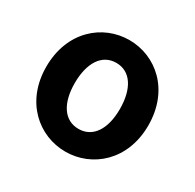

<svg xmlns="http://www.w3.org/2000/svg" viewBox="-132 -718 891 877"><g transform="rotate(30 313.0 -280.0)"><path d="M313 14C453 14 582 -94 582 -279C582 -466 453 -574 313 -574C173 -574 44 -466 44 -279C44 -94 173 14 313 14ZM313 -106C237 -106 194 -174 194 -279C194 -385 237 -454 313 -454C389 -454 432 -385 432 -279C432 -174 389 -106 313 -106Z"/></g></svg>

Font: Noto Sans T Chinese Bold
Style: Bold
Weight: 700
Designer: Ryoko NISHIZUKA (kana & ideographs); Paul D. Hunt (Latin, Greek & Cyrillic); Wenlong ZHANG (bopomofo); Sandoll Communica
Foundry: Adobe Systems Incorporated
Version: Version 1.000;PS 1;hotconv 1.0.78;makeotf.lib2.5.61930